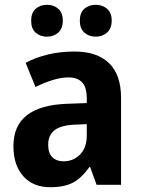

<svg xmlns="http://www.w3.org/2000/svg" viewBox="-20 -771 589 801"><path d="M291 -556Q385 -556 435 -507.5Q485 -459 485 -363V0H383L356 -74H353Q322 -30 286 -10Q250 10 189 10Q118 10 77 -36Q36 -82 36 -161Q36 -247 92.5 -290.5Q149 -334 259 -338L342 -341V-360Q342 -407 322.5 -427.5Q303 -448 266 -448Q235 -448 199.5 -437Q164 -426 128 -408L87 -509Q128 -531 179.5 -543.5Q231 -556 291 -556ZM292 -251Q232 -248 206.5 -227Q181 -206 181 -167Q181 -132 198.5 -115Q216 -98 245 -98Q286 -98 314 -126.5Q342 -155 342 -206V-253ZM110 -685Q110 -718 129 -734.5Q148 -751 176 -751Q204 -751 223 -734.5Q242 -718 242 -685Q242 -652 223 -635Q204 -618 176 -618Q148 -618 129 -634.5Q110 -651 110 -685ZM313 -685Q313 -718 332 -734.5Q351 -751 380 -751Q407 -751 426.5 -734.5Q446 -718 446 -685Q446 -652 426.5 -635Q407 -618 380 -618Q351 -618 332 -635Q313 -652 313 -685Z"/></svg>

Font: Noto Sans Lao UI SemCond
Style: Bold
Weight: 700
Width: 4
Designer: Monotype Design Team
Foundry: Monotype Imaging Inc.
Version: Version 2.000; ttfautohint (v1.8.4.7-5d5b)